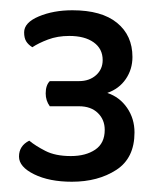

<svg xmlns="http://www.w3.org/2000/svg" viewBox="-20 -717 312 374"><path d="M134 -559Q154 -559 167 -570.5Q180 -582 180 -600Q180 -622 162.5 -634.5Q145 -647 115 -647Q92 -647 73.5 -640Q55 -633 43 -625Q35 -630 31 -636.5Q27 -643 27 -654Q27 -673 55.5 -685Q84 -697 121 -697Q178 -697 208 -672.5Q238 -648 238 -606Q238 -582 225 -563Q212 -544 189 -536Q213 -528 227.5 -507Q242 -486 242 -459Q242 -409 206.5 -386Q171 -363 120 -363Q76 -363 46.5 -377.5Q17 -392 17 -412Q17 -433 37 -443Q49 -433 68.5 -423Q88 -413 118 -413Q147 -413 165.5 -425.5Q184 -438 184 -464Q184 -484 170.5 -497Q157 -510 134 -510H77Q69 -521 69 -535Q69 -551 77 -559Z"/></svg>

Font: Baloo Thambi 2
Style: Regular
Weight: 400
Designer: Aadarsh Rajan and Ek Type
Foundry: Ek Type
Version: Version 1.640;hotconv 1.0.111;makeotfexe 2.5.65597; ttfautoh